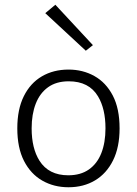

<svg xmlns="http://www.w3.org/2000/svg" viewBox="-20 -779 576 810"><path d="M269 11Q207.5 11 158.5 -17Q109.5 -45 81.2 -100.2Q53 -155.5 53 -237.5Q53 -318 80.5 -373.2Q108 -428.5 156.8 -457Q205.5 -485.5 269 -485.5Q329.5 -485.5 378.2 -458.2Q427 -431 455.8 -376Q484.5 -321 484.5 -237.5Q484.5 -158 457 -102.5Q429.5 -47 381 -18Q332.5 11 269 11ZM268 -39.5Q320 -39.5 355 -64Q390 -88.5 407.5 -133Q425 -177.5 425 -237.5Q425 -320 393.5 -372.5Q355.5 -436 270 -436Q217.5 -436 182.8 -411Q148 -386 130.8 -341.5Q113.5 -297 113.5 -237.5Q113.5 -153.5 146.5 -101Q185.5 -39.5 268 -39.5ZM342 -565 171 -723.5 213.5 -759 372 -588.5Z"/></svg>

Font: Betina Sans Light
Style: Regular
Weight: 300
Designer: Jonathan Pinhorn (font) & Cristiano Sobral (main changes)
Version: Version 2.001;October 6, 2020;FontCreator 13.0.0.2681 64-bit